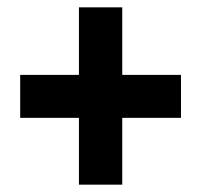

<svg xmlns="http://www.w3.org/2000/svg" viewBox="-20 -615 549 523"><path d="M195 -112H313V-294H473V-411H313V-595H195V-411H35V-294H195Z"/></svg>

Font: Noto Sans Malayalam Condensed ExtraBold
Style: Regular
Weight: 800
Width: 3
Designer: Jelle Bosma - Monotype Design Team
Foundry: Monotype Imaging Inc.
Version: Version 2.104